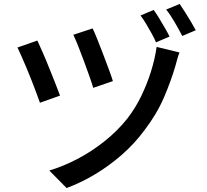

<svg xmlns="http://www.w3.org/2000/svg" viewBox="-20 -880 1040 966"><path d="M446 -737Q455 -719 469 -684Q483 -649 498.5 -608.5Q514 -568 527.5 -531.5Q541 -495 548 -472L449 -438Q443 -460 430 -496Q417 -532 402.5 -572Q388 -612 373.5 -648Q359 -684 349 -705ZM883 -616Q877 -601 872 -583Q867 -565 863 -550Q841 -474 805 -390Q769 -306 707 -225Q656 -156 591.5 -100Q527 -44 456.5 -2Q386 40 315 66L228 -22Q298 -43 369 -80Q440 -117 505.5 -169Q571 -221 621 -284Q662 -337 691.5 -398.5Q721 -460 740.5 -523Q760 -586 768 -644ZM168 -676Q178 -654 194 -618Q210 -582 226.5 -540.5Q243 -499 258 -461.5Q273 -424 282 -399L181 -363Q174 -382 163.5 -411Q153 -440 139.5 -474Q126 -508 112.5 -540.5Q99 -573 87 -599.5Q75 -626 68 -641ZM753 -830Q766 -813 780.5 -788.5Q795 -764 809.5 -739.5Q824 -715 833 -696L765 -667Q756 -688 742.5 -712.5Q729 -737 714.5 -761Q700 -785 687 -802ZM884 -860Q896 -843 911 -819Q926 -795 940.5 -771Q955 -747 965 -728L897 -699Q881 -730 859 -768Q837 -806 816 -832Z"/></svg>

Font: Noto Sans SC Medium
Style: Regular
Weight: 500
Designer: Ryoko NISHIZUKA  (kana, bopomofo & ideographs); Paul D. Hunt (Latin, Greek & Cyrillic); Sandoll Communications , Soo-you
Foundry: Adobe
Version: Version 2.004-H2;hotconv 1.0.118;makeotfexe 2.5.65603